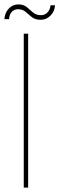

<svg xmlns="http://www.w3.org/2000/svg" viewBox="-30 -853 270 873"><path d="M78 0V-700H98V0ZM155 -763Q130 -763 115 -775Q100 -787 86.5 -799Q73 -811 52 -811Q36 -811 24.5 -800Q13 -789 11 -766H-10Q-8 -795 10 -814Q28 -833 53 -833Q77 -833 91.5 -821Q106 -809 120 -796.5Q134 -784 157 -784Q173 -784 185 -795.5Q197 -807 200 -829H220Q219 -802 200 -782.5Q181 -763 155 -763Z"/></svg>

Font: DM Sans 9pt Thin
Style: Regular
Weight: 250
Version: Version 4.004;gftools[0.9.30]